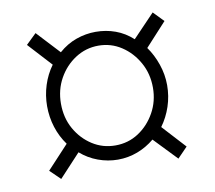

<svg xmlns="http://www.w3.org/2000/svg" viewBox="-58 -646 655 586"><g transform="rotate(-10 269.0 -353.5)"><path d="M83 -354Q83 -387 93 -418.5Q103 -450 122 -476L55 -549L87 -580L153 -509Q178 -531 207.5 -541.5Q237 -552 268 -552Q300 -552 329 -541.5Q358 -531 382 -509L450 -580L481 -548L415 -476Q433 -451 444 -419Q455 -387 455 -354Q455 -320 444.5 -288.5Q434 -257 415 -231L481 -159L450 -127L382 -198Q358 -178 329 -167Q300 -156 268 -156Q237 -156 207 -167Q177 -178 153 -199L87 -128L55 -159L122 -231Q103 -257 93 -288.5Q83 -320 83 -354ZM126 -354Q126 -310 145.5 -275.5Q165 -241 197 -220.5Q229 -200 268 -200Q308 -200 340 -221Q372 -242 391.5 -277Q411 -312 411 -354Q411 -397 391.5 -432Q372 -467 340 -488Q308 -509 269 -509Q230 -509 197.5 -488Q165 -467 145.5 -432Q126 -397 126 -354Z"/></g></svg>

Font: Noto Sans Display Light
Style: Regular
Weight: 300
Designer: Monotype Design Team
Foundry: Monotype Imaging Inc.
Version: Version 2.003